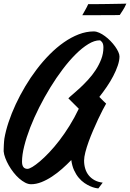

<svg xmlns="http://www.w3.org/2000/svg" viewBox="-30 -936 719 1062"><path d="M630.9 -624Q630.9 -601.1 621.3 -573Q611.8 -544.9 596.4 -515.4Q581.1 -485.8 560.8 -456.1Q540.5 -426.3 519.5 -399.9Q532.2 -387.2 542.5 -376.7Q552.7 -366.2 557.1 -362.8Q550.3 -351.1 538.3 -328.4Q526.4 -305.7 512.9 -276.9Q499.5 -248 485.6 -215.8Q471.7 -183.6 460.4 -152.6Q449.2 -121.6 442.1 -94Q435.1 -66.4 435.1 -47.9Q435.1 -23.4 441.7 -2.4Q448.2 18.6 461.2 34.4Q474.1 50.3 493.4 60.8Q512.7 71.3 538.1 74.2L514.2 106Q508.3 106 496.1 103.3Q483.9 100.6 468.8 94Q453.6 87.4 437 76.2Q420.4 64.9 405.8 47.6Q391.1 30.3 379.9 6.1Q368.7 -18.1 364.3 -50.8Q340.8 -26.4 313.7 -2.4Q286.6 21.5 257.8 40.5Q229 59.6 199.5 71.3Q169.9 83 142.1 83Q126 83 109.1 74.2Q92.3 65.4 75.9 51Q59.6 36.6 44.7 17.6Q29.8 -1.5 18.3 -21.7Q6.8 -42 -0.7 -62Q-8.3 -82 -9.8 -99.1Q-9.8 -105.5 -9.5 -114.5Q-9.3 -123.5 -8.8 -133.3Q-8.3 -143.1 -7.6 -152.3Q-6.8 -161.6 -5.9 -168.9Q1.5 -212.4 17.6 -260.7Q33.7 -309.1 56.9 -358.9Q80.1 -408.7 109.4 -458Q138.7 -507.3 172.9 -552.2Q207 -597.2 245.1 -635.5Q283.2 -673.8 323.5 -701.9Q363.8 -730 405.5 -746.1Q447.3 -762.2 488.8 -762.2Q502.9 -762.2 519 -754.9Q535.2 -747.6 551 -735.8Q566.9 -724.1 581.3 -709.2Q595.7 -694.3 606.7 -679Q617.7 -663.6 624.3 -649.2Q630.9 -634.8 630.9 -624ZM122.1 -2Q131.3 -2 149.2 -12.7Q167 -23.4 190.7 -43.5Q214.4 -63.5 242.2 -92.8Q270 -122.1 298.3 -158.9Q326.7 -195.8 354.2 -240Q381.8 -284.2 405.8 -334.5L348.1 -392.1Q356.4 -400.9 374 -415.5Q391.6 -430.2 413.1 -450.2Q434.6 -470.2 457.3 -494.9Q480 -519.5 498.8 -548.1Q517.6 -576.7 529.8 -608.2Q542 -639.6 542 -673.8Q542 -692.9 534.4 -702.9Q526.9 -712.9 521 -712.9Q492.2 -712.9 458.3 -692.1Q424.3 -671.4 388.7 -636Q353 -600.6 317.1 -553.2Q281.2 -505.9 248.3 -452.1Q215.3 -398.4 186.8 -341.8Q158.2 -285.2 137.2 -231Q116.2 -176.8 104 -127.9Q91.8 -79.1 91.8 -42Q91.8 -2 122.1 -2ZM668.9 -916Q658.7 -892.6 648.9 -878.2Q639.2 -863.8 632.3 -853Q626 -852.5 609.4 -852.5Q592.8 -852.5 571.5 -852.3Q550.3 -852.1 526.4 -852.1Q502.4 -852.1 481.7 -852.1Q460.9 -852.1 445.6 -852.1Q430.2 -852.1 425.3 -852.1Q432.1 -864.3 440.9 -879.6Q449.7 -895 458 -913.1Q460.4 -913.1 476.1 -913.1Q491.7 -913.1 513.7 -913.3Q535.6 -913.6 561 -913.8Q586.4 -914.1 609.1 -914.6Q631.8 -915 648.2 -915.3Q664.6 -915.5 668.9 -916Z"/></svg>

Font: Yesteryear
Style: Regular
Weight: 400
Designer: Astigmatic (AOETI)
Foundry: Astigmatic (AOETI)
Version: Version 1.000